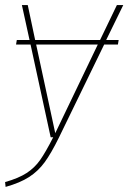

<svg xmlns="http://www.w3.org/2000/svg" viewBox="-26 -539 504 754"><path d="M391 -382H440L437 -364H383L205 2Q175 63 149.5 98Q124 133 88.5 156Q53 179 -4 195L-6 176Q47 161 78.5 140.5Q110 120 131.5 89.5Q153 59 183 0H173L94 -364H37L40 -382H90L60 -519H83L112 -382H367L433 -519H458ZM358 -364H116L191 -16Z"/></svg>

Font: FiraGO Thin
Style: Italic
Weight: 100
Italic angle: -8°
Designer: bBox Type GmbH
Foundry: bBox Type GmbH
Version: Version 1.001